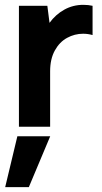

<svg xmlns="http://www.w3.org/2000/svg" viewBox="-20 -524 423 794"><path d="M58.3 -500H175.8L184.8 -429.5Q209.8 -464 245.8 -484Q281.8 -504 324.3 -504Q345.3 -504 362.8 -500V-379Q343.4 -384.5 323.8 -384.5Q288.8 -384.5 257.6 -367.5Q226.3 -350.6 206.8 -315.3Q187.3 -280.1 187.3 -229.1V0H58.3ZM51.8 39.4H187.7L99.2 250H1.4Z"/></svg>

Font: AF Albert Sans Medium
Style: Regular
Weight: 500
Designer: Andreas Rasmussen
Foundry: a.Foundry
Version: Version 1.300;Glyphs 3.2 (3231)